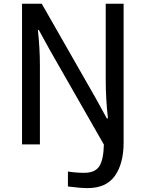

<svg xmlns="http://www.w3.org/2000/svg" viewBox="-20 -765 770 1017"><path d="M96.7 0V-745.1H201.2L486.3 -246.1L545.9 -137.7H551.8Q540 -240.2 540 -344.7V-745.1H634.8V-10.7Q634.8 100.6 588.9 166Q543 231.4 443.4 231.4Q407.2 231.4 339.8 222.7V143.6Q382.8 150.4 425.8 150.4Q483.4 150.4 505.9 115.7Q528.3 81.1 530.3 1L245.1 -498L185.5 -606.4H180.7Q191.4 -507.8 191.4 -418V0Z"/></svg>

Font: Gothic A1 Medium
Style: Regular
Weight: 500
Designer: HanYang I&C Co.,Ltd.
Foundry: HanYang I&C Co.,Ltd.
Version: Version 2.50